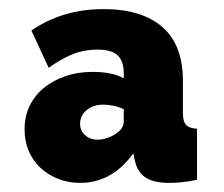

<svg xmlns="http://www.w3.org/2000/svg" viewBox="-20 -735 493 422"><path d="M156 -333Q130 -333 107.5 -342Q85 -351 68.5 -366.5Q52 -382 43 -403.5Q34 -425 34 -451Q34 -479 45 -502Q56 -525 76 -541.5Q96 -558 123.5 -567.5Q151 -577 184 -577Q226 -577 252 -563V-574Q252 -600 239 -613Q226 -626 194 -626Q165 -626 140 -616Q115 -606 87 -586L49 -668Q118 -715 207 -715Q292 -715 337 -675.5Q382 -636 382 -558V-487Q382 -468 389 -460.5Q396 -453 413 -452V-340Q396 -336 380 -334.5Q364 -333 352 -333Q317 -333 299 -345.5Q281 -358 276 -384L273 -398Q226 -333 156 -333ZM195 -428Q205 -428 216.5 -432Q228 -436 236 -442Q252 -453 252 -468V-495Q242 -500 229.5 -502.5Q217 -505 207 -505Q185 -505 170.5 -493Q156 -481 156 -463Q156 -448 167 -438Q178 -428 195 -428Z"/></svg>

Font: Raleway
Style: Heavy
Weight: 900
Designer: Matt McInerney, Pablo Impallari, Rodrigo Fuenzalida
Foundry: Matt McInerney, Pablo Impallari, Rodrigo Fuenzalida
Version: Version 2.001; ttfautohint (v0.8) -G 200 -r 50